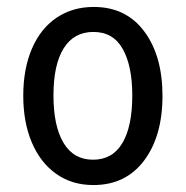

<svg xmlns="http://www.w3.org/2000/svg" viewBox="-20 -522 535 553"><path d="M47 -246Q47 -324 72 -382Q97 -440 143 -471Q189 -502 250 -502Q343 -502 395.5 -431.5Q448 -361 448 -246Q448 -130 395 -59.5Q342 11 249 11Q187 11 141.5 -21.5Q96 -54 71.5 -112Q47 -170 47 -246ZM361 -247Q361 -332 333.5 -381Q306 -430 249 -430Q193 -430 163.5 -383Q134 -336 134 -247Q134 -159 163 -110.5Q192 -62 248 -62Q304 -62 332.5 -110Q361 -158 361 -247Z"/></svg>

Font: Noto Sans Armenian Narrow
Style: Regular
Weight: 400
Width: 4
Designer: Monotype Design team
Foundry: Monotype Imaging Inc.
Version: Version 1.000